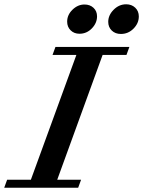

<svg xmlns="http://www.w3.org/2000/svg" viewBox="-76 -884 674 904"><path d="M493.2 -724.1Q466.8 -724.1 450.2 -740.2Q433.6 -756.3 433.6 -781.2Q433.6 -812.5 459 -838.1Q484.4 -863.8 518.1 -863.8Q543.9 -863.8 560.8 -847.7Q577.6 -831.5 577.6 -806.6Q577.6 -774.4 552.7 -749.3Q527.8 -724.1 493.2 -724.1ZM298.3 -725.1Q272.9 -725.1 256.6 -741.2Q240.2 -757.3 240.2 -782.2Q240.2 -814 265.4 -838.4Q290.5 -862.8 321.8 -862.8Q347.7 -862.8 364.3 -847.2Q380.9 -831.5 380.9 -807.1Q380.9 -775.4 356.4 -750.2Q332 -725.1 298.3 -725.1ZM-56.2 0 -42.5 -37.6H69.3L283.7 -625.5H171.4L185.1 -663.1H533.2L519.5 -625.5H407.2L193.4 -37.6H305.7L292 0Z"/></svg>

Font: Elstob 8pt SemiBold
Style: Italic
Weight: 600
Italic angle: -20°
Designer: Peter S. Baker
Version: Version 1.015